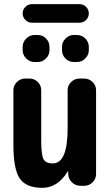

<svg xmlns="http://www.w3.org/2000/svg" viewBox="-20 -900 540 930"><path d="M365.2 -879.9Q383.8 -879.9 397 -866.7Q410.2 -853.5 410.2 -835Q410.2 -816.4 397 -803.2Q383.8 -790 365.2 -790H134.8Q116.2 -790 103 -803.2Q89.8 -816.4 89.8 -835Q89.8 -853.5 103 -866.7Q116.2 -879.9 134.8 -879.9ZM352.5 -730.5Q376 -730.5 393.1 -713.4Q410.2 -696.3 410.2 -672.9V-657.2Q410.2 -633.8 393.1 -616.7Q376 -599.6 352.5 -599.6H336.9Q313.5 -599.6 296.9 -616.7Q280.3 -633.8 280.3 -657.2V-672.9Q280.3 -696.3 297.4 -713.4Q314.5 -730.5 336.9 -730.5ZM147.5 -730.5H163.1Q186.5 -730.5 203.1 -713.4Q219.7 -696.3 219.7 -672.9V-657.2Q219.7 -633.8 202.6 -616.7Q185.5 -599.6 163.1 -599.6H147.5Q124 -599.6 106.9 -616.7Q89.8 -633.8 89.8 -657.2V-672.9Q89.8 -696.3 106.9 -713.4Q124 -730.5 147.5 -730.5ZM387.7 -519.5Q411.1 -519.5 428.2 -502.9Q445.3 -486.3 445.3 -462.9V-56.6Q445.3 -33.2 428.2 -16.6Q411.1 0 387.7 0H370.1Q345.7 0 328.6 -16.6Q311.5 -33.2 310.5 -56.6V-69.3Q310.5 -70.3 309.6 -70.3Q307.6 -70.3 307.6 -69.3Q259.8 9.8 184.6 9.8Q107.4 9.8 76.2 -34.7Q44.9 -79.1 44.9 -200.2V-462.9Q44.9 -486.3 62 -502.9Q79.1 -519.5 101.6 -519.5H123Q146.5 -519.5 163.1 -502.9Q179.7 -486.3 179.7 -462.9V-219.7Q179.7 -149.4 190.9 -128.9Q202.1 -108.4 235.4 -108.4Q308.6 -108.4 307.6 -283.2V-462.9Q307.6 -486.3 324.7 -502.9Q341.8 -519.5 365.2 -519.5Z"/></svg>

Font: Rounded Mgen+ 2m bold
Style: Bold
Weight: 700
Designer: [Source Han Sans]
Ryoko NISHIZUKA  (kana & ideographs); Paul D. Hunt (Latin, Greek & Cyrillic); Wenlong ZHANG  (bopomofo
Version: Version 1.059.20150602